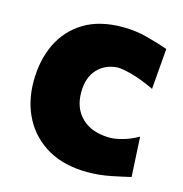

<svg xmlns="http://www.w3.org/2000/svg" viewBox="-92 -668 731 766"><g transform="rotate(15 273.0 -285.0)"><path d="M335.9 12.7Q240.2 12.7 173.1 -25.4Q106 -63.5 70.3 -130.1Q34.7 -196.8 34.7 -282.7Q34.7 -369.1 67.1 -437Q99.6 -504.9 163.6 -543.9Q227.5 -583 323.2 -583Q376.5 -583 426.8 -569.6Q477.1 -556.2 512.7 -543.5L499 -375Q445.3 -400.4 405.5 -411.1Q365.7 -421.9 345.7 -421.9Q293.9 -419.4 261.7 -384.5Q229.5 -349.6 229.5 -288.1Q229.5 -222.7 270.5 -183.3Q311.5 -144 385.3 -143.1Q408.2 -143.1 440.2 -152.1Q472.2 -161.1 502.4 -178.7L511.2 -14.2Q478 -6.3 431.2 3.2Q384.3 12.7 335.9 12.7Z"/></g></svg>

Font: Pinar-DS2-FD ExtraBold
Style: Regular
Weight: 800
Designer: Amin Abedi
Version: Version 3.000